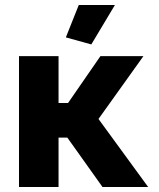

<svg xmlns="http://www.w3.org/2000/svg" viewBox="-20 -750 639 770"><path d="M346.2 -571.8 244.1 -600.1 295.9 -730H440.9ZM56.2 0V-524.9H214.8V-336.9H252.9L382.8 -524.9H555.2L375 -272.9L574.2 0H391.1L250 -198.2H214.8V0Z"/></svg>

Font: Rawline ExtraBold
Style: Regular
Weight: 800
Designer: Matt McInerney, Pablo Impallari, Rodrigo Fuenzalida
Foundry: Matt McInerney, Pablo Impallari, Rodrigo Fuenzalida
Version: Version 4.020;PS 004.020;hotconv 1.0.88;makeotf.lib2.5.64775